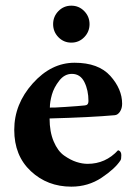

<svg xmlns="http://www.w3.org/2000/svg" viewBox="-20 -662 489 690"><path d="M189.9 -528.3Q170.9 -547.9 170.9 -575.2Q170.9 -602.5 189.9 -622.1Q209 -641.6 236.3 -641.6Q263.7 -641.6 282.7 -622.1Q301.8 -602.5 301.8 -575.2Q301.8 -547.9 282.7 -528.3Q263.7 -508.8 236.3 -508.8Q209 -508.8 189.9 -528.3ZM159.2 -275.4Q166 -274.4 216.8 -277.8Q267.6 -281.2 285.2 -283.2Q297.9 -284.2 297.9 -298.8Q297.9 -337.9 283.2 -367.2Q268.6 -396.5 238.3 -396.5Q211.9 -396.5 192.9 -372.1Q173.8 -347.7 166.5 -321.8Q159.2 -295.9 159.2 -275.4ZM158.2 -236.3Q158.2 -188.5 172.9 -153.8Q187.5 -119.1 210.4 -103Q233.4 -86.9 254.4 -80.1Q275.4 -73.2 294.9 -73.2Q359.4 -73.2 404.3 -122.1Q416 -119.1 416 -104.5Q416 -89.8 413.1 -85.9Q393.6 -55.7 345.2 -23.4Q296.9 8.8 236.3 8.8Q150.4 8.8 90.8 -46.9Q31.2 -102.5 31.2 -195.3Q31.2 -288.1 97.7 -362.3Q164.1 -436.5 248 -436.5Q334 -436.5 376.5 -389.2Q418.9 -341.8 418.9 -289.1Q418.9 -272.5 411.1 -260.7Q403.3 -249 392.6 -248Q304.7 -240.2 158.2 -236.3Z"/></svg>

Font: Crimson
Style: Bold
Weight: 700
Version: Version 0.8 ; ttfautohint (v1.00) -l 8 -r 50 -G 200 -x 14 -D